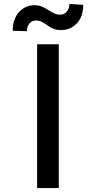

<svg xmlns="http://www.w3.org/2000/svg" viewBox="-20 -951 486 971"><path d="M277.3 -727.3V0H167.6V-727.3ZM115.8 -793.3 44.4 -795.5Q44.4 -854.4 76.2 -889.6Q108 -924.7 154.8 -924.7Q176.5 -924.7 192.8 -917.4Q209.2 -910.2 223.5 -900.7Q237.9 -891.3 252.3 -884.1Q266.7 -876.8 284.4 -876.8Q305 -876.8 318 -892.4Q331 -908 331 -931.1L400.9 -926.5Q400.9 -867.2 369 -833.3Q337 -799.4 290.5 -799Q265.3 -799 248.8 -806.3Q232.2 -813.6 219.5 -823Q206.7 -832.4 193.2 -839.8Q179.7 -847.3 160.9 -847.3Q141 -847.3 128.4 -831.9Q115.8 -816.4 115.8 -793.3Z"/></svg>

Font: InterMG Medium
Style: Regular
Weight: 500
Designer: Rasmus Andersson
Foundry: rsms
Version: Version 3.019;December 26, 2023;FontCreator 15.0.0.2955 64-b